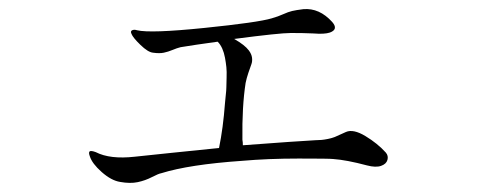

<svg xmlns="http://www.w3.org/2000/svg" viewBox="-20 -475 1040 419"><path d="M822 -142Q828 -135 825.5 -126Q823 -117 811.5 -113Q800 -109 781 -114Q736 -126 707 -128Q699 -129 632 -129Q565 -129 508 -124Q393 -116 332 -97Q326 -96 311.5 -88.5Q297 -81 280.5 -77.5Q264 -74 242 -78Q223 -81 202 -99.5Q181 -118 176 -134Q173 -142 175.5 -144.5Q178 -147 189 -143Q220 -127 274 -133Q292 -135 355 -141.5Q418 -148 458 -152Q467 -196 471 -250Q471 -253 472.5 -265.5Q474 -278 474 -285Q474 -292 474.5 -305.5Q475 -319 474 -328.5Q473 -338 471 -349Q469 -360 465 -369Q461 -378 455 -384Q404 -377 374 -372Q366 -370 356.5 -366Q347 -362 337.5 -360Q328 -358 314 -360Q303 -361 286.5 -377Q270 -393 267 -401Q264 -407 268.5 -409Q273 -411 279 -409Q308 -402 425.5 -414Q543 -426 573 -435Q587 -439 598 -444Q609 -449 617.5 -451Q626 -453 642 -455Q677 -458 705 -427Q719 -411 700 -404Q688 -400 664 -402Q642 -403 615 -403Q590 -403 491 -390Q514 -377 523 -365Q529 -357 530 -349Q531 -341 528.5 -334.5Q526 -328 522 -316Q518 -304 516 -294Q508 -242 509 -170Q510 -165 510 -158Q630 -167 668 -169Q682 -169 694 -171.5Q706 -174 710.5 -176Q715 -178 725 -182.5Q735 -187 735 -187Q751 -194 777.5 -178Q804 -162 822 -142Z"/></svg>

Font: TsukuhouMincho
Style: Regular
Weight: 400
Designer: Iose
Foundry: Typographish
Version: Version 1.001; ttfautohint (v1.8.3)